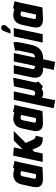

<svg xmlns="http://www.w3.org/2000/svg" viewBox="1155 -1915 977 3327"><g transform="rotate(-90 1643.5 -251.5)"><path d="M520 -487 398 -514Q392 -506 388 -498Q384 -490 384 -490Q379 -493 364.5 -497.5Q350 -502 327.5 -505.5Q305 -509 277 -509Q249 -509 223 -501.5Q197 -494 174.5 -476Q152 -458 135 -428.5Q118 -399 109 -355L69 -170Q62 -135 63.5 -103.5Q65 -72 79 -48Q93 -24 121.5 -10Q150 4 196 4Q219 4 247.5 3Q276 2 305 1Q334 0 358 -1.5Q382 -3 396.5 -4Q411 -5 411 -5L493 -390Q497 -407 503.5 -431.5Q510 -456 520 -487ZM213 -163 253 -351Q255 -363 260.5 -369.5Q266 -376 273 -379Q280 -382 286.5 -383Q293 -384 297 -384Q302 -384 308 -383Q314 -382 320.5 -380Q327 -378 333 -376Q339 -374 343 -372L289 -118Q283 -118 277.5 -117Q272 -116 266.5 -116Q261 -116 256 -116Q251 -116 245 -116Q232 -116 223 -120Q214 -124 211.5 -134Q209 -144 213 -163Z M882 -178 830 -294 1037 -501H872L721 -349L753 -500L610 -512L501 0H647L678 -147L713 -181L749 -97Q761 -67 779.5 -45.5Q798 -24 826 -12Q854 0 892 0H927L955 -123H951Q938 -123 927 -126Q916 -129 905 -140.5Q894 -152 882 -178Z M1492 -487 1370 -514Q1364 -506 1360 -498Q1356 -490 1356 -490Q1351 -493 1336.5 -497.5Q1322 -502 1299.5 -505.5Q1277 -509 1249 -509Q1221 -509 1195 -501.5Q1169 -494 1146.5 -476Q1124 -458 1107 -428.5Q1090 -399 1081 -355L1041 -170Q1034 -135 1035.5 -103.5Q1037 -72 1051 -48Q1065 -24 1093.5 -10Q1122 4 1168 4Q1191 4 1219.5 3Q1248 2 1277 1Q1306 0 1330 -1.5Q1354 -3 1368.5 -4Q1383 -5 1383 -5L1465 -390Q1469 -407 1475.5 -431.5Q1482 -456 1492 -487ZM1185 -163 1225 -351Q1227 -363 1232.5 -369.5Q1238 -376 1245 -379Q1252 -382 1258.5 -383Q1265 -384 1269 -384Q1274 -384 1280 -383Q1286 -382 1292.5 -380Q1299 -378 1305 -376Q1311 -374 1315 -372L1261 -118Q1255 -118 1249.5 -117Q1244 -116 1238.5 -116Q1233 -116 1228 -116Q1223 -116 1217 -116Q1204 -116 1195 -120Q1186 -124 1183.5 -134Q1181 -144 1185 -163Z M1883 -150 1960 -511 1811 -498 1742 -173Q1740 -162 1733 -152Q1726 -142 1715 -136Q1704 -130 1689 -130Q1680 -130 1670 -133.5Q1660 -137 1655 -145.5Q1650 -154 1652 -168L1723 -501H1578L1432 191L1571 216L1616 -18Q1621 -10 1629.5 -5Q1638 0 1648 3Q1658 6 1667.5 7.5Q1677 9 1684 9Q1703 9 1719.5 5Q1736 1 1748 -5.5Q1760 -12 1765 -19Q1769 -15 1777 -10Q1785 -5 1795 -2.5Q1805 0 1814 1L1897 -78Q1895 -80 1889.5 -87Q1884 -94 1881 -109Q1878 -124 1883 -150Z M2570 -507 2428 -479Q2432 -461 2432.5 -442Q2433 -423 2425 -388L2381 -183Q2378 -166 2367.5 -155Q2357 -144 2344.5 -139.5Q2332 -135 2321 -135H2310L2387 -501H2242L2165 -135H2150Q2136 -135 2126 -140.5Q2116 -146 2112 -157Q2108 -168 2111 -183L2178 -501H2033L1967 -190Q1948 -99 1984 -46Q2020 7 2120 7H2135L2095 191L2235 217L2280 7H2291Q2359 7 2407 -17Q2455 -41 2484.5 -85Q2514 -129 2527 -190L2570 -388Q2578 -427 2579.5 -455Q2581 -483 2570 -507Z M2855 -629Q2866 -642 2871 -658Q2876 -674 2872 -689Q2868 -704 2852 -713Q2834 -723 2816.5 -719Q2799 -715 2786 -702.5Q2773 -690 2768 -675L2725 -558H2792ZM2569 0H2715L2821 -501H2676Z M3287 -487 3165 -514Q3159 -506 3155 -498Q3151 -490 3151 -490Q3146 -493 3131.5 -497.5Q3117 -502 3094.5 -505.5Q3072 -509 3044 -509Q3016 -509 2990 -501.5Q2964 -494 2941.5 -476Q2919 -458 2902 -428.5Q2885 -399 2876 -355L2836 -170Q2829 -135 2830.5 -103.5Q2832 -72 2846 -48Q2860 -24 2888.5 -10Q2917 4 2963 4Q2986 4 3014.5 3Q3043 2 3072 1Q3101 0 3125 -1.5Q3149 -3 3163.5 -4Q3178 -5 3178 -5L3260 -390Q3264 -407 3270.5 -431.5Q3277 -456 3287 -487ZM2980 -163 3020 -351Q3022 -363 3027.5 -369.5Q3033 -376 3040 -379Q3047 -382 3053.5 -383Q3060 -384 3064 -384Q3069 -384 3075 -383Q3081 -382 3087.5 -380Q3094 -378 3100 -376Q3106 -374 3110 -372L3056 -118Q3050 -118 3044.5 -117Q3039 -116 3033.5 -116Q3028 -116 3023 -116Q3018 -116 3012 -116Q2999 -116 2990 -120Q2981 -124 2978.5 -134Q2976 -144 2980 -163Z"/></g></svg>

Font: Advent Pro ExtraBold
Style: Italic
Weight: 800
Italic angle: -12°
Version: Version 3.000